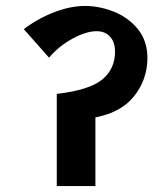

<svg xmlns="http://www.w3.org/2000/svg" viewBox="-20 -626 566 646"><path d="M301 -231V0H171V-310Q281 -323 324 -358.5Q367 -394 367 -452Q367 -484 350.5 -502.5Q334 -521 305 -521Q270 -521 224 -496Q178 -471 145 -432L60 -528Q108 -564 162.5 -585Q217 -606 266 -606Q314 -606 362.5 -587Q411 -568 443.5 -528.5Q476 -489 476 -431Q476 -360 432.5 -304Q389 -248 301 -231Z"/></svg>

Font: Sumana
Style: Bold
Weight: 700
Designer: Cyreal, Alexei Vanyashin (Devanagari), Olga Karpushina (Latin)
Foundry: Cyreal
Version: Version 1.015;PS 001.015;hotconv 1.0.70;makeotf.lib2.5.58329